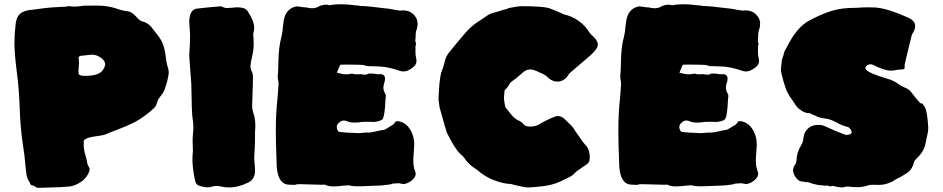

<svg xmlns="http://www.w3.org/2000/svg" viewBox="-20 -864 4493 915"><path d="M161.1 31.2Q152.8 31.2 138.7 19.5L134.8 20Q125.5 20 120.1 2.4Q108.4 -12.7 105.5 -36.9Q102.5 -61 100.1 -85Q97.2 -125.5 90.3 -165.5Q76.2 -259.3 73.7 -354Q70.3 -445.8 60.1 -521Q48.8 -609.9 48.8 -658.2Q48.8 -702.1 54.2 -746.1Q57.1 -782.2 76.4 -798.8Q95.7 -815.4 136.2 -817.9Q146 -818.8 196.3 -825.7Q214.8 -828.6 295.9 -832.5Q299.8 -832.5 307.1 -835Q322.3 -832.5 337.4 -832.5Q350.1 -832.5 378.4 -836.9L441.9 -837.4Q493.2 -837.4 536.1 -822.8Q561 -813.5 586.9 -810.5Q607.4 -808.6 627 -786.6L633.8 -779.3Q635.7 -777.8 637.7 -775.4Q647.5 -765.6 654.3 -763.2Q683.6 -756.3 700 -736.6Q716.3 -716.8 734.4 -692.6Q752.4 -668.5 760 -643.6Q767.6 -618.7 770.3 -591.3Q772.9 -564 781.2 -538.1Q784.2 -527.8 784.2 -517.1Q784.2 -507.8 777.3 -479.5Q772.5 -458.5 764.9 -438.5Q757.3 -418.5 741.7 -401.4Q732.9 -391.1 728.8 -375.7Q724.6 -360.4 715.3 -350.1Q672.9 -309.6 622.1 -281.7Q580.1 -261.2 535.6 -244.6Q507.8 -234.4 480.5 -222.7Q472.7 -219.2 430.7 -213.6Q388.7 -208 378.9 -193.8L379.4 -185.5L378.9 -166.5Q379.9 -146 394.5 -96.2Q394.5 -82 406.2 -63Q407.2 -60.5 407.2 -57.1Q407.2 -43.9 391.6 -21.5Q378.4 -3.4 357.9 7.8Q337.4 20.5 314 24.4Q266.1 29.3 221.7 29.3Q210.9 29.3 194.3 30.3Q177.7 31.2 161.1 31.2ZM385.3 -502.4Q450.7 -502.4 469.7 -529.3Q481 -545.9 481 -557.6Q481 -563 479.5 -567.4Q471.2 -584 453.4 -593.8Q435.5 -603.5 418.9 -603.5L413.1 -603Q391.6 -600.6 369.6 -598.6Q354.5 -597.7 354.5 -587.4Q354.5 -584 355.5 -579.6Q356.4 -570.8 356.4 -562Q356.4 -551.8 355 -541.5Q354 -536.6 354 -518.1Q354 -514.2 355 -511.2Q358.9 -502.4 385.3 -502.4Z M1071.3 29.3Q1050.3 29.3 1028.3 23.9Q1021.5 22 1013.7 22Q1002.9 22 988.3 25.9Q979 28.8 969.7 28.8L961.9 28.3L949.7 26.4Q936.5 24.4 925.3 19.3Q914.1 14.2 910.2 -1.5L908.7 -8.3Q898.4 -54.7 897 -101.6Q897 -123 899.4 -144.5L897.9 -191.9Q897.9 -210.9 899.9 -230.5Q901.4 -245.1 901.4 -260.3Q901.4 -280.3 897.9 -299.3Q893.6 -321.3 891.6 -464.4L881.8 -597.7Q882.3 -615.7 883.8 -633.3Q885.7 -661.6 885.7 -689.9Q885.7 -708 884 -725.8Q882.3 -743.7 881.8 -761.7Q883.3 -817.9 917.5 -822.8Q983.4 -830.6 1016.1 -832.5Q1023.4 -834 1030.8 -834Q1035.6 -834 1039.1 -832Q1050.8 -825.7 1062 -825.7Q1073.7 -825.7 1085 -827.1Q1100.6 -829.1 1111.8 -829.1Q1124.5 -829.1 1139.2 -825.7Q1156.2 -821.3 1165.5 -802.2Q1191.4 -760.3 1191.4 -732.4Q1191.4 -718.8 1187 -704.6L1186.5 -698.7Q1186.5 -695.3 1187.3 -691.7Q1188 -688 1188 -684.1Q1188 -675.8 1188.5 -668.7Q1189 -661.6 1189 -655.3Q1189 -625.5 1180.7 -591.3Q1175.3 -569.8 1173.3 -548.3Q1173.3 -537.1 1179 -525.6Q1184.6 -514.2 1185.5 -502.9Q1185.5 -463.4 1183.6 -423.8Q1181.6 -372.1 1181.6 -360.8Q1181.6 -343.8 1186.5 -327.6Q1196.8 -301.3 1196.8 -265.1Q1196.8 -250.5 1195.3 -235.8V-204.6Q1195.3 -179.7 1193.8 -157.7V-153.8Q1191.4 -119.6 1191.4 -112.3Q1191.9 -98.6 1193.4 -84.5Q1195.3 -65.9 1195.3 -47.9Q1194.8 -12.2 1166 4.4Q1117.2 29.3 1071.3 29.3Z M1618.2 20.5Q1590.3 24.4 1570.3 24.4Q1546.4 24.4 1534.2 18.6Q1528.3 15.6 1522.9 15.6Q1519.5 15.6 1516.6 16.6L1429.7 14.2Q1417 13.7 1404.3 13.7Q1394 13.7 1384.3 17.1Q1370.1 16.1 1358.4 16.1Q1305.7 16.1 1298.8 -69.3L1297.4 -115.2Q1294.4 -180.7 1294.4 -246.6Q1294.4 -319.8 1302.2 -393.6L1307.6 -461.9Q1307.6 -471.2 1305.7 -480.2Q1303.7 -489.3 1303.7 -497.1V-500.5Q1306.6 -532.7 1306.6 -565.4Q1308.1 -642.6 1320.8 -686.5Q1326.7 -710 1328.1 -734.4L1331.5 -761.7Q1340.3 -823.7 1392.6 -833.5Q1401.9 -833.5 1412.6 -831.5Q1426.8 -828.6 1439.9 -828.6Q1454.6 -824.7 1467.3 -824.7Q1484.9 -824.7 1498 -832.5Q1502.9 -836.4 1513.7 -838.9L1519 -839.8Q1525.9 -841.8 1533.2 -841.8Q1542 -841.8 1551.3 -838.9Q1574.2 -843.8 1604.5 -843.8Q1635.7 -843.8 1674.8 -838.4Q1685.5 -838.4 1697.8 -835.4Q1720.7 -835.4 1744.1 -832.5Q1770 -830.1 1833.5 -822.3Q1880.4 -813.5 1886.2 -813.5L1900.4 -814.5Q1934.1 -814.5 1954.6 -791Q1970.2 -773.9 1970.2 -750.5Q1970.2 -738.8 1966.3 -725.6Q1960.9 -712.4 1960.9 -699.2Q1960.9 -683.6 1959 -668.5Q1962.4 -662.1 1962.4 -652.8Q1962.4 -647.9 1960 -645.5V-612.3Q1960 -601.6 1962.4 -591.1Q1964.8 -580.6 1964.8 -572.3Q1964.8 -557.1 1950.4 -544.9Q1936 -532.7 1924.1 -528.1Q1912.1 -523.4 1903.3 -523.4Q1894.5 -523.4 1885.3 -526.4Q1825.2 -547.4 1779.8 -547.4Q1760.7 -547.4 1741.2 -548.8L1736.8 -548.3Q1727.1 -548.3 1716.8 -553.2Q1699.7 -556.2 1631.8 -556.2L1604 -555.7Q1601.6 -555.2 1599.4 -551.3Q1597.2 -547.4 1592.5 -534.7Q1587.9 -522 1585.4 -517.6Q1613.8 -509.8 1629.4 -509.8Q1640.1 -509.8 1650.9 -512.2Q1654.3 -513.2 1658.2 -513.2Q1666 -509.8 1681.6 -509.8Q1689 -509.8 1698.7 -510.7Q1711.9 -508.3 1717.8 -508.3H1722.2Q1729 -508.3 1736.3 -513.2Q1741.2 -513.7 1746.1 -513.7Q1762.7 -513.7 1781.2 -509.8Q1786.6 -510.7 1791 -510.7Q1814.9 -510.7 1814.9 -488.8Q1814.9 -479 1811 -467.8Q1807.1 -456.5 1807.1 -446.3Q1807.1 -432.6 1814.5 -419.9Q1818.8 -413.6 1818.8 -406.7Q1816.4 -388.7 1815.9 -370.6Q1814.9 -349.1 1812 -328.1Q1809.1 -307.1 1804.2 -296.9Q1793.5 -288.1 1780.3 -285.4Q1767.1 -282.7 1762.7 -282.7Q1747.6 -282.7 1734.9 -283.7Q1721.2 -283.2 1711.9 -283.2Q1704.1 -283.2 1695.8 -281.7Q1684.6 -279.8 1668.9 -279.8Q1646 -279.8 1632.3 -287.1Q1625 -289.6 1617.7 -289.6Q1607.9 -289.6 1599.1 -282.2Q1585 -272 1585 -258.8Q1585 -252.9 1587.4 -246.1Q1591.8 -236.3 1596.9 -235.4Q1602.1 -234.4 1606 -234.4Q1612.8 -234.4 1620.1 -233.2Q1627.4 -231.9 1636.2 -231.9Q1652.3 -231.9 1664.3 -230.7Q1676.3 -229.5 1684.1 -229.5Q1698.2 -229.5 1717.3 -231.9Q1728 -232.4 1731.4 -232.4L1733.9 -231.9Q1749 -232.4 1768.6 -237.3Q1788.1 -242.2 1811.5 -245.6Q1819.8 -249 1829.3 -255.6Q1838.9 -262.2 1847.7 -266.4Q1856.4 -270.5 1862.8 -281.7Q1865.7 -286.6 1873 -286.6Q1886.2 -286.6 1902.8 -278.3Q1915.5 -271.5 1923.3 -262.2Q1954.1 -225.6 1954.1 -174.8Q1953.6 -154.3 1951.7 -133.3Q1949.7 -115.2 1949.7 -96.7Q1949.7 -68.8 1959 -45.9Q1960.9 -40.5 1960.9 -35.6Q1960.9 -22.5 1948.2 -9.8Q1931.6 7.3 1906.7 13.2Q1894.5 12.7 1882.3 9.3Q1868.2 10.3 1858.9 10.3Q1849.6 10.3 1841.3 14.6Q1821.3 17.1 1809.8 18.6Q1798.3 20 1795.4 20Q1777.8 20 1741.9 22Q1706.1 23.9 1683.6 23.9Q1667.5 23.9 1649.9 21Q1646.5 19 1641.6 19Q1632.3 19 1618.2 20.5Z M2496.1 29.3Q2476.1 29.3 2414.1 12.7Q2383.8 12.7 2338.1 -3.7Q2292.5 -20 2252 -55.7Q2210.4 -81.1 2190.9 -113.8Q2185.5 -121.1 2177.7 -126.5Q2162.1 -138.7 2135.3 -183.1Q2126.5 -198.2 2119.1 -213.4Q2111.8 -228.5 2109.9 -230.7Q2107.9 -232.9 2074.7 -353Q2070.3 -382.3 2069.8 -390.1Q2072.8 -479.5 2082 -515.6Q2094.7 -548.3 2099.1 -569.8Q2103.5 -591.3 2116.7 -609.4Q2145.5 -646.5 2200.7 -710.9Q2232.4 -746.1 2272.9 -770Q2287.1 -779.3 2300.8 -789.1Q2316.4 -799.8 2332 -803.2Q2344.2 -805.7 2378.9 -817.4Q2392.6 -819.3 2405.8 -825.7Q2409.2 -827.1 2412.6 -827.1Q2416 -827.1 2431.2 -830.3Q2446.3 -833.5 2461.4 -834.5Q2561 -834.5 2595.2 -825.7Q2627.4 -814.5 2668.9 -794.9Q2693.4 -789.6 2714.8 -778.3Q2760.3 -754.4 2787.6 -711.4Q2794.9 -700.7 2805.7 -691.4Q2829.1 -670.4 2829.1 -651.4Q2829.1 -631.3 2793.5 -600.1Q2757.8 -568.8 2692.9 -513.7Q2671.4 -475.1 2635.7 -475.1Q2611.3 -475.1 2590.3 -495.6Q2579.6 -506.3 2566.9 -511.7Q2557.6 -515.6 2548.8 -520Q2523.4 -533.2 2505.4 -533.2Q2485.4 -533.2 2462.4 -510.3Q2453.6 -503.4 2448.7 -498.5Q2439.9 -490.2 2429.7 -483.4Q2412.6 -473.1 2405.5 -459.5Q2398.4 -445.8 2384.8 -434.1Q2381.8 -406.7 2381.8 -400.4Q2381.8 -379.9 2389.2 -351.6Q2406.2 -330.1 2419.4 -314.5Q2430.2 -300.8 2450.2 -290Q2462.9 -286.1 2481.9 -265.6Q2491.7 -260.7 2508.8 -260.7Q2530.8 -260.7 2549.3 -271.5Q2584.5 -292.5 2622.6 -307.6Q2630.9 -311 2638.7 -311Q2658.7 -311 2678.2 -289.6L2689.9 -277.8Q2710.4 -260.7 2721.2 -239.7L2759.8 -185.1Q2768.6 -175.3 2776.9 -165Q2790.5 -146.5 2790.5 -114.3Q2790.5 -105.5 2788.8 -97.7Q2787.1 -89.8 2779.8 -83.7Q2772.5 -77.6 2763.9 -72.3Q2755.4 -66.9 2748.5 -62Q2744.1 -58.6 2739.3 -55.7Q2731 -50.8 2724.6 -44.4Q2711.4 -29.8 2697.3 -22Q2683.1 -14.2 2647.9 2Q2612.8 18.1 2564.7 23.7Q2516.6 29.3 2496.1 29.3Z M3250.5 20.5Q3222.7 24.4 3202.6 24.4Q3178.7 24.4 3166.5 18.6Q3160.6 15.6 3155.3 15.6Q3151.9 15.6 3148.9 16.6L3062 14.2Q3049.3 13.7 3036.6 13.7Q3026.4 13.7 3016.6 17.1Q3002.4 16.1 2990.7 16.1Q2938 16.1 2931.2 -69.3L2929.7 -115.2Q2926.8 -180.7 2926.8 -246.6Q2926.8 -319.8 2934.6 -393.6L2939.9 -461.9Q2939.9 -471.2 2938 -480.2Q2936 -489.3 2936 -497.1V-500.5Q2939 -532.7 2939 -565.4Q2940.4 -642.6 2953.1 -686.5Q2959 -710 2960.4 -734.4L2963.9 -761.7Q2972.7 -823.7 3024.9 -833.5Q3034.2 -833.5 3044.9 -831.5Q3059.1 -828.6 3072.3 -828.6Q3086.9 -824.7 3099.6 -824.7Q3117.2 -824.7 3130.4 -832.5Q3135.3 -836.4 3146 -838.9L3151.4 -839.8Q3158.2 -841.8 3165.5 -841.8Q3174.3 -841.8 3183.6 -838.9Q3206.5 -843.8 3236.8 -843.8Q3268.1 -843.8 3307.1 -838.4Q3317.9 -838.4 3330.1 -835.4Q3353 -835.4 3376.5 -832.5Q3402.3 -830.1 3465.8 -822.3Q3512.7 -813.5 3518.6 -813.5L3532.7 -814.5Q3566.4 -814.5 3586.9 -791Q3602.5 -773.9 3602.5 -750.5Q3602.5 -738.8 3598.6 -725.6Q3593.3 -712.4 3593.3 -699.2Q3593.3 -683.6 3591.3 -668.5Q3594.7 -662.1 3594.7 -652.8Q3594.7 -647.9 3592.3 -645.5V-612.3Q3592.3 -601.6 3594.7 -591.1Q3597.2 -580.6 3597.2 -572.3Q3597.2 -557.1 3582.8 -544.9Q3568.4 -532.7 3556.4 -528.1Q3544.4 -523.4 3535.6 -523.4Q3526.9 -523.4 3517.6 -526.4Q3457.5 -547.4 3412.1 -547.4Q3393.1 -547.4 3373.5 -548.8L3369.1 -548.3Q3359.4 -548.3 3349.1 -553.2Q3332 -556.2 3264.2 -556.2L3236.3 -555.7Q3233.9 -555.2 3231.7 -551.3Q3229.5 -547.4 3224.9 -534.7Q3220.2 -522 3217.8 -517.6Q3246.1 -509.8 3261.7 -509.8Q3272.5 -509.8 3283.2 -512.2Q3286.6 -513.2 3290.5 -513.2Q3298.3 -509.8 3314 -509.8Q3321.3 -509.8 3331.1 -510.7Q3344.2 -508.3 3350.1 -508.3H3354.5Q3361.3 -508.3 3368.7 -513.2Q3373.5 -513.7 3378.4 -513.7Q3395 -513.7 3413.6 -509.8Q3418.9 -510.7 3423.3 -510.7Q3447.3 -510.7 3447.3 -488.8Q3447.3 -479 3443.4 -467.8Q3439.5 -456.5 3439.5 -446.3Q3439.5 -432.6 3446.8 -419.9Q3451.2 -413.6 3451.2 -406.7Q3448.7 -388.7 3448.2 -370.6Q3447.3 -349.1 3444.3 -328.1Q3441.4 -307.1 3436.5 -296.9Q3425.8 -288.1 3412.6 -285.4Q3399.4 -282.7 3395 -282.7Q3379.9 -282.7 3367.2 -283.7Q3353.5 -283.2 3344.2 -283.2Q3336.4 -283.2 3328.1 -281.7Q3316.9 -279.8 3301.3 -279.8Q3278.3 -279.8 3264.6 -287.1Q3257.3 -289.6 3250 -289.6Q3240.2 -289.6 3231.4 -282.2Q3217.3 -272 3217.3 -258.8Q3217.3 -252.9 3219.7 -246.1Q3224.1 -236.3 3229.2 -235.4Q3234.4 -234.4 3238.3 -234.4Q3245.1 -234.4 3252.4 -233.2Q3259.8 -231.9 3268.6 -231.9Q3284.7 -231.9 3296.6 -230.7Q3308.6 -229.5 3316.4 -229.5Q3330.6 -229.5 3349.6 -231.9Q3360.4 -232.4 3363.8 -232.4L3366.2 -231.9Q3381.3 -232.4 3400.9 -237.3Q3420.4 -242.2 3443.8 -245.6Q3452.1 -249 3461.7 -255.6Q3471.2 -262.2 3480 -266.4Q3488.8 -270.5 3495.1 -281.7Q3498 -286.6 3505.4 -286.6Q3518.6 -286.6 3535.2 -278.3Q3547.9 -271.5 3555.7 -262.2Q3586.4 -225.6 3586.4 -174.8Q3585.9 -154.3 3584 -133.3Q3582 -115.2 3582 -96.7Q3582 -68.8 3591.3 -45.9Q3593.3 -40.5 3593.3 -35.6Q3593.3 -22.5 3580.6 -9.8Q3564 7.3 3539.1 13.2Q3526.9 12.7 3514.6 9.3Q3500.5 10.3 3491.2 10.3Q3481.9 10.3 3473.6 14.6Q3453.6 17.1 3442.1 18.6Q3430.7 20 3427.7 20Q3410.2 20 3374.3 22Q3338.4 23.9 3315.9 23.9Q3299.8 23.9 3282.2 21Q3278.8 19 3273.9 19Q3264.6 19 3250.5 20.5Z M3993.2 29.3Q3978.5 29.3 3951.2 22.5L3947.8 22Q3942.9 22 3937.5 24.4Q3924.8 20 3918.9 20Q3914.6 20 3910.6 21.5Q3901.9 19 3894 19Q3878.9 19 3864.7 14.2L3851.1 11.2Q3834.5 3.9 3825.7 3.9L3819.8 4.4Q3813 1.5 3806.6 1.5Q3784.7 1.5 3772 -19Q3759.3 -37.6 3759.3 -53.2Q3759.3 -65.4 3768.1 -77.6Q3774.4 -85.9 3775.4 -96.2Q3776.4 -137.7 3799.3 -174.3Q3807.1 -187 3808.6 -204.1Q3809.6 -213.4 3812 -222.7Q3829.1 -269 3881.3 -269Q3896.5 -269 3911.1 -262.7Q3959 -239.7 4008.8 -221.7Q4010.7 -221.2 4013.7 -221.2Q4028.3 -221.2 4037.6 -228.5Q4038.6 -229.5 4038.6 -231.9Q4038.6 -235.4 4037.1 -241.7Q4027.3 -258.3 4017.6 -259.8Q3991.7 -265.6 3968.8 -279.3Q3934.6 -298.3 3907.2 -299.8Q3886.2 -301.8 3865.7 -312.5Q3856.9 -316.9 3847.7 -320.3Q3839.8 -325.2 3837.4 -325.2L3829.1 -324.7Q3806.6 -329.6 3793.9 -341.3Q3778.3 -350.1 3767.6 -369.6Q3760.7 -380.9 3753.4 -390.6Q3733.4 -417 3723.1 -446.8Q3712.9 -476.6 3704.6 -511.7Q3701.7 -522.5 3701.7 -529.8Q3701.7 -548.8 3704.1 -557.6Q3704.6 -578.1 3710 -590.1Q3715.3 -602.1 3716.3 -614.7Q3727.5 -636.7 3744.6 -667Q3785.2 -738.3 3835 -765.1Q3879.4 -789.6 3926.5 -806.6Q3973.6 -823.7 4025.9 -825.7L4066.4 -827.1Q4092.3 -829.1 4118.2 -829.1Q4136.7 -829.1 4155.3 -828.1Q4194.8 -823.7 4232.9 -809.6Q4262.7 -800.3 4287.6 -788.6L4309.1 -779.3Q4341.3 -764.6 4341.3 -739.3Q4341.3 -726.6 4333 -710.9Q4327.6 -703.6 4325.2 -697.3Q4291 -559.1 4291 -552.2L4291.5 -546.9Q4291.5 -537.6 4288.6 -535.6Q4282.7 -532.7 4272 -532.7Q4262.7 -532.7 4257.3 -531.7Q4241.2 -527.3 4226.1 -527.3Q4193.4 -527.3 4138.2 -556.2Q4133.8 -557.6 4128.9 -557.6Q4118.2 -557.6 4106.9 -548.3L4103.5 -539.1L4107.4 -532.7Q4117.7 -516.1 4210 -488.3Q4235.4 -482.4 4267.1 -460Q4277.3 -452.1 4288.1 -448.2Q4308.6 -440.9 4318.8 -429.2Q4357.9 -378.9 4367.2 -371.6Q4372.6 -371.6 4377 -369.6Q4390.6 -349.1 4391.1 -345.7Q4399.9 -320.8 4403.8 -254.4Q4403.3 -233.9 4397.5 -212.9Q4394.5 -201.7 4392.6 -190.4Q4386.2 -144 4351.6 -112.3Q4338.9 -100.6 4336.4 -92.3Q4328.1 -57.1 4304 -40.5Q4279.8 -23.9 4247.1 -8.3L4232.4 1.5Q4199.2 17.1 4170.9 17.1L4134.8 16.6Q4127 16.6 4120.1 18.6Q4091.3 27.8 4071.8 27.8L4041.5 27.3Q4037.6 25.9 4033.2 25.9Q4028.8 25.9 4013.7 24.9Q4002.9 28.3 3993.2 29.3Z"/></svg>

Font: Kaph
Style: Regular
Weight: 400
Designer: GGBotNet
Foundry: f0n7.com
Version: 1.10